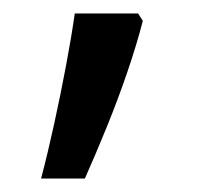

<svg xmlns="http://www.w3.org/2000/svg" viewBox="-20 -136 308 285"><path d="M192 -105Q183 -70 169 -29Q155 12 138.5 52.5Q122 93 106 129H41Q51 91 60.5 47.5Q70 4 78 -38.5Q86 -81 91 -116H185Z"/></svg>

Font: ing115
Style: Regular
Weight: 400
Designer: Monotype Design Team
Foundry: Monotype Imaging Inc.
Version: Version 2.013